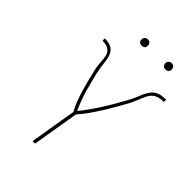

<svg xmlns="http://www.w3.org/2000/svg" viewBox="-260 -1026 1140 1140"><g transform="rotate(45 310.0 -456.0)"><path d="M233 0 282 -294Q265 -324 253 -356.5Q241 -389 231 -422.5Q221 -456 212.5 -490Q204 -524 196 -558Q192 -575 190 -592.5Q188 -610 187 -628Q186 -646 182.5 -663.5Q179 -681 168 -693.5Q157 -706 140 -711Q123 -716 105 -716V-735Q123 -735 141 -731Q159 -727 172 -716Q185 -705 192 -688.5Q199 -672 202 -654.5Q205 -637 207 -619Q209 -601 212 -583.5Q215 -566 219 -548.5Q223 -531 227.5 -514Q232 -497 236.5 -479.5Q241 -462 245.5 -445.5Q250 -429 255.5 -412Q261 -395 267 -378.5Q273 -362 279.5 -346Q286 -330 294 -314Q307 -330 319 -346Q331 -362 342.5 -378.5Q354 -395 365 -411.5Q376 -428 386.5 -445Q397 -462 407.5 -479Q418 -496 428 -513.5Q438 -531 447.5 -548.5Q457 -566 466.5 -583Q476 -600 483.5 -618.5Q491 -637 499 -655Q507 -673 518 -690Q529 -707 545.5 -718Q562 -729 581.5 -732Q601 -735 620 -735V-716Q601 -716 582 -712Q563 -708 548 -695.5Q533 -683 524 -665Q515 -647 508 -629Q501 -611 493 -593Q485 -575 475.5 -558Q466 -541 456.5 -524Q447 -507 437 -490Q427 -473 417 -456Q407 -439 396.5 -422.5Q386 -406 375 -389.5Q364 -373 352.5 -356.5Q341 -340 328.5 -324.5Q316 -309 303 -294L254 0ZM490 -859Q484 -859 478 -861Q472 -863 468.5 -868Q465 -873 464 -879Q463 -885 464 -891Q465 -896 467.5 -900Q470 -904 473.5 -906.5Q477 -909 481.5 -910.5Q486 -912 490 -912Q497 -912 502.5 -909.5Q508 -907 511.5 -902Q515 -897 516 -891Q517 -885 516 -879Q516 -874 513.5 -870Q511 -866 507 -863.5Q503 -861 499 -860Q495 -859 490 -859ZM290 -859Q284 -859 278 -861Q272 -863 268.5 -868Q265 -873 264 -879Q263 -885 264 -891Q265 -896 267.5 -900Q270 -904 273.5 -906.5Q277 -909 281.5 -910.5Q286 -912 290 -912Q297 -912 302.5 -909.5Q308 -907 311.5 -902Q315 -897 316 -891Q317 -885 316 -879Q316 -874 313.5 -870Q311 -866 307 -863.5Q303 -861 299 -860Q295 -859 290 -859Z"/></g></svg>

Font: Iosevka Curly Thin Extended
Style: Italic
Weight: 100
Width: 7
Italic angle: -9°
Monospace: yes
Designer: Belleve Invis
Foundry: Belleve Invis
Version: Version 11.1.0; ttfautohint (v1.8.3)